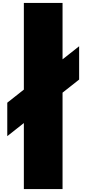

<svg xmlns="http://www.w3.org/2000/svg" viewBox="-20 -1300 594 1320"><path d="M144 0H410V-663L524 -753V-982L410 -892V-1280H144V-684L30 -594V-364L144 -454Z"/></svg>

Font: Hussar Dziwak
Style: Regular
Weight: 400
Version: Version 1.022